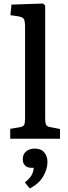

<svg xmlns="http://www.w3.org/2000/svg" viewBox="-20 -786 383 1088"><path d="M38 0V-56L92 -65Q111 -68 116.5 -78Q122 -88 122 -115V-634Q122 -668 114.5 -679Q107 -690 80 -694L39 -700L45 -760L224 -766L236 -755V-112Q236 -91 241 -79.5Q246 -68 268 -65L320 -55V0ZM149 282 121 248Q151 223 160.5 204Q170 185 171 165H161Q133 165 121 151Q109 137 109 117Q109 88 128 72Q147 56 177 56Q213 56 231 78Q249 100 249 132Q249 172 225 213.5Q201 255 149 282Z"/></svg>

Font: Literata 12pt Medium
Style: Regular
Weight: 500
Designer: Latin by Veronika Burian and Jose Scaglione. Greek by Irene Vlachou. Cyrillic by Vera Evstafieva.
Foundry: TypeTogether
Version: Version 3.002